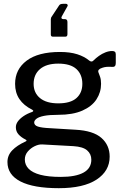

<svg xmlns="http://www.w3.org/2000/svg" viewBox="-20 -810 651 1005"><path d="M257 -618Q246 -618 246 -629V-710Q246 -712 247 -714.5Q248 -717 248 -719L289 -781Q292 -786 297 -788Q302 -790 311 -790H326Q331 -790 333.5 -785.5Q336 -781 333 -777L305 -727Q300 -720 302 -715Q304 -710 311 -710H319Q333 -710 333 -695V-631Q333 -618 322 -618H257ZM567 -543Q577 -543 581.5 -539Q586 -535 586 -525V-480Q586 -469 581.5 -464Q577 -459 566 -460Q550 -461 538 -460Q526 -459 515 -455Q490 -447 495 -432Q499 -422 504 -407.5Q509 -393 509 -371Q509 -327 485 -290Q461 -253 411 -231Q361 -209 285 -209Q238 -209 210.5 -203.5Q183 -198 171 -188.5Q159 -179 159 -169Q159 -154 178.5 -147.5Q198 -141 242 -139L375 -131Q468 -126 511 -88Q554 -50 554 10Q554 85 485.5 130Q417 175 288 175Q156 175 87.5 140Q19 105 19 38Q19 3 44 -23Q69 -49 113 -69Q125 -74 113 -80Q91 -91 77 -106.5Q63 -122 63 -144Q63 -160 73.5 -174.5Q84 -189 103 -202Q122 -215 148 -224Q153 -226 154 -229Q155 -232 148 -236Q104 -258 81.5 -291.5Q59 -325 59 -371Q59 -447 119.5 -492.5Q180 -538 294 -538Q347 -538 384.5 -526Q422 -514 447 -493Q453 -488 459 -488Q465 -488 470 -494Q482 -506 498 -517.5Q514 -529 532 -536Q550 -543 567 -543ZM285 -269Q349 -269 380 -296.5Q411 -324 411 -371Q411 -420 380 -448.5Q349 -477 285 -477Q223 -477 189.5 -448.5Q156 -420 156 -371Q156 -324 189.5 -296.5Q223 -269 285 -269ZM201 -54Q183 -55 162 -45Q141 -35 125.5 -17Q110 1 110 25Q110 53 130 73.5Q150 94 191.5 105Q233 116 298 116Q376 116 417 93.5Q458 71 458 26Q458 -4 436 -23Q414 -42 364 -45Z"/></svg>

Font: Libre Franklin Thin Medium
Style: Regular
Weight: 500
Version: Version 3.000